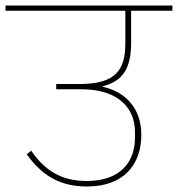

<svg xmlns="http://www.w3.org/2000/svg" viewBox="-40 -718 646 697"><path d="M276 -41C407 -41 473 -118 473 -229C473 -325 415 -385 333 -403V-405C410 -424 436 -475 436 -564V-679H586V-698H-20V-679H415V-561C415 -464 380 -413 249 -413H164V-394H254C398 -394 450 -318 450 -240V-218C450 -129 396 -62 278 -61C183 -60 123 -99 73 -171L57 -158C113 -80 178 -41 276 -41Z"/></svg>

Font: IBM Plex Devanagari Thin
Style: Regular
Weight: 100
Designer: Mike Abbink, Paul van der Laan, Pieter van Rosmalen, Erin McLaughlin
Foundry: Bold Monday
Version: Version 1.0